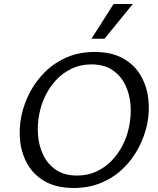

<svg xmlns="http://www.w3.org/2000/svg" viewBox="-20 -927 788 957"><path d="M347 10Q265 10 208.5 -20.5Q152 -51 120.5 -103Q89 -155 81 -219.5Q73 -284 87 -351Q100 -412 130 -468.5Q160 -525 206 -570Q252 -615 313.5 -641.5Q375 -668 452 -668Q535 -668 591.5 -637Q648 -606 679.5 -553.5Q711 -501 719 -436.5Q727 -372 713 -306Q700 -245 669.5 -188Q639 -131 593 -86.5Q547 -42 485 -16Q423 10 347 10ZM364 -52Q418 -52 461.5 -72.5Q505 -93 537.5 -127Q570 -161 592 -204.5Q614 -248 623 -294Q635 -350 630.5 -405Q626 -460 603.5 -505.5Q581 -551 539.5 -578.5Q498 -606 435 -606Q382 -606 338.5 -585.5Q295 -565 262.5 -531Q230 -497 208 -453.5Q186 -410 177 -364Q165 -308 169.5 -253Q174 -198 196.5 -152.5Q219 -107 260.5 -79.5Q302 -52 364 -52ZM436 -734 546 -907H642L501 -734Z"/></svg>

Font: Ysabeau Infant Medium
Style: Italic
Weight: 500
Italic angle: -12°
Designer: Christian Thalmann (Catharsis Fonts)
Version: Version 2.001;gftools[0.9.30]; featfreeze: ss01,ss02,lnum